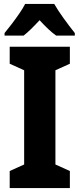

<svg xmlns="http://www.w3.org/2000/svg" viewBox="-20 -950 401 970"><path d="M333 0H29V-86L102 -119V-595L29 -628V-714H333V-628L260 -595V-119L333 -86ZM254 -930Q273 -897 301.5 -857.5Q330 -818 358 -783V-770H264Q244 -784 223.5 -803.5Q203 -823 180 -848Q157 -823 136.5 -803Q116 -783 99 -770H3V-783Q19 -802 39.5 -829Q60 -856 78.5 -883Q97 -910 107 -930Z"/></svg>

Font: Noto Sans Ethiopic Condensed ExtraBold
Style: Regular
Weight: 800
Width: 3
Designer: Monotype Design Team
Foundry: Monotype Imaging Inc.
Version: Version 2.102; ttfautohint (v1.8.4.7-5d5b)